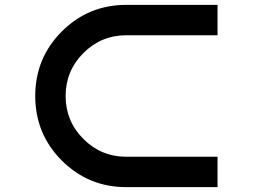

<svg xmlns="http://www.w3.org/2000/svg" viewBox="-20 -770 1040 790"><path d="M500 -750H875V-625H500Q396.5 -625 323.2 -551.8Q250 -478.5 250 -375Q250 -271.5 323.2 -198.2Q396.5 -125 500 -125H875V0H500Q343.8 0 234.4 -109.4Q125 -218.8 125 -375Q125 -531.2 234.4 -640.6Q343.8 -750 500 -750Z"/></svg>

Font: Xanmono
Style: Regular
Weight: 400
Designer: GGBotNet
Foundry: GGBotNet
Version: 1.00